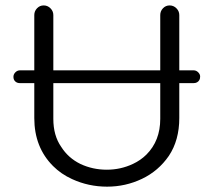

<svg xmlns="http://www.w3.org/2000/svg" viewBox="-20 -698 800 719"><path d="M705.1 -434.6H651.4V-641.6Q651.4 -656.2 640.6 -667Q629.9 -677.7 615.2 -677.7Q600.6 -677.7 590.3 -667Q580.1 -656.2 580.1 -641.6V-434.6H179.7V-641.6Q179.7 -656.2 168.9 -667Q158.2 -677.7 143.6 -677.7Q128.9 -677.7 118.7 -667Q108.4 -656.2 108.4 -641.6V-434.6H54.7Q44.9 -434.6 37.6 -427.2Q30.3 -419.9 30.3 -410.2Q30.3 -399.4 37.1 -393.1Q43.9 -386.7 54.7 -386.7H108.4V-255.9Q108.4 -146.5 178.7 -76.2Q209 -45.9 250 -27.3Q311.5 1 380.9 1Q450.2 1 511.7 -28.3Q573.2 -57.6 612.3 -114.3Q651.4 -172.9 651.4 -255.9V-386.7H705.1Q719.7 -386.7 726.6 -398.4Q729.5 -403.3 729.5 -411.6Q729.5 -419.9 722.2 -427.2Q714.8 -434.6 705.1 -434.6ZM580.1 -386.7V-252.9Q580.1 -170.9 528.3 -119.1Q506.8 -97.7 477.5 -84Q431.6 -62.5 379.9 -62.5Q327.1 -62.5 281.2 -84Q235.4 -106.4 209 -148.4Q179.7 -190.4 179.7 -252.9V-386.7Z"/></svg>

Font: FakePearl
Style: ExtraLight
Weight: 300
Version: Version 1.2